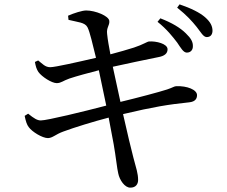

<svg xmlns="http://www.w3.org/2000/svg" viewBox="-20 -812 1040 880"><path d="M835 -571C852 -570 864 -582 864 -599C865 -619 856 -636 832 -659C806 -685 767 -708 715 -728L702 -712C745 -678 772 -643 792 -617C809 -592 820 -572 835 -571ZM927 -642C944 -642 953 -652 954 -670C954 -692 945 -711 920 -733C896 -754 856 -774 803 -792L792 -777C837 -741 860 -715 881 -689C901 -664 911 -643 927 -642ZM240 -431C260 -431 269 -442 298 -452C334 -464 383 -477 433 -490L467 -328C364 -301 196 -260 167 -260C151 -260 136 -269 109 -291L93 -281C98 -257 103 -240 112 -229C127 -208 174 -179 200 -179C222 -180 234 -196 270 -209C321 -228 409 -255 478 -273L501 -151C511 -95 517 -35 522 -17C528 13 552 49 578 48C603 48 613 31 613 13C613 -17 604 -42 591 -91C581 -129 564 -200 544 -289C683 -322 751 -333 847 -343C877 -346 883 -362 883 -376C883 -401 837 -419 788 -417C779 -417 773 -411 746 -402C709 -390 611 -364 532 -345L497 -506C557 -519 648 -539 705 -550C734 -555 748 -567 748 -586C748 -612 695 -624 664 -622C655 -622 637 -608 594 -594C563 -584 527 -574 486 -563C479 -601 474 -627 471 -656C467 -686 483 -695 481 -716C479 -739 417 -764 375 -764C357 -764 319 -752 292 -740L294 -721C337 -710 369 -710 381 -687C392 -666 405 -607 420 -547C338 -528 233 -504 210 -504C187 -504 174 -520 155 -535L140 -528C144 -507 147 -496 156 -482C172 -460 217 -431 240 -431Z"/></svg>

Font: Source Han Serif SC Medium
Style: Regular
Weight: 500
Designer: Ryoko NISHIZUKA 西塚涼子 (kana & ideographs); Frank Grießhammer (Latin, Greek & Cyrillic); Wenlong ZHANG 张文龙 (bopomofo); San
Foundry: Adobe
Version: Version 2.003;hotconv 1.1.1;makeotfexe 2.6.0